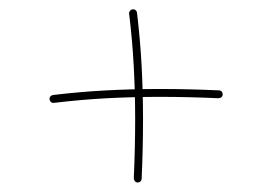

<svg xmlns="http://www.w3.org/2000/svg" viewBox="-20 -424 574 405"><path d="M259.8 -404.3Q256.3 -403.8 254.2 -401.1Q252 -398.4 252.4 -395Q259.3 -337.9 262.2 -282.7Q265.1 -227.5 265.1 -172.4Q265.1 -111.3 262.2 -48.3Q262.2 -44.9 264.4 -42Q266.6 -39.1 270 -39.1Q273.9 -39.1 276.4 -41.5Q278.8 -43.9 278.8 -47.4Q281.7 -110.4 281.7 -172.4Q281.7 -228.5 278.8 -283.9Q275.9 -339.4 269 -397Q268.6 -400.4 265.9 -402.6Q263.2 -404.8 259.8 -404.3ZM84.5 -214.4Q85 -210.9 87.6 -208.7Q90.3 -206.5 93.8 -207Q150.9 -213.9 206.1 -216.8Q261.2 -219.7 316.4 -219.7Q377.4 -219.7 440.4 -216.8Q444.3 -216.8 447 -219Q449.7 -221.2 449.7 -224.6Q449.7 -228.5 447.5 -231Q445.3 -233.4 441.4 -233.4Q378.4 -236.3 316.4 -236.3Q260.3 -236.3 205.1 -233.4Q149.9 -230.5 91.8 -223.6Q88.4 -223.1 86.2 -220.5Q84 -217.8 84.5 -214.4Z"/></svg>

Font: Mikhak VF
Style: Regular
Weight: 100
Designer: Amin Abedi
Version: Version 3.001